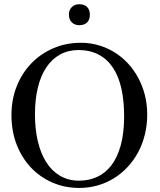

<svg xmlns="http://www.w3.org/2000/svg" viewBox="-20 -882 763 917"><path d="M683.1 -335Q683.1 -285.2 671.9 -239.5Q660.6 -193.8 639.9 -155Q619.1 -116.2 589.8 -84.7Q560.5 -53.2 524.4 -30.8Q488.3 -8.3 446.3 3.7Q404.3 15.6 357.9 15.6Q290.5 15.6 231.7 -9.5Q172.9 -34.7 128.9 -80.6Q85 -126.5 59.8 -190.7Q34.7 -254.9 34.7 -333Q34.7 -407.2 60.1 -470.5Q85.4 -533.7 130.1 -579.8Q174.8 -626 235.4 -651.9Q295.9 -677.7 366.7 -677.7Q410.2 -677.7 450.4 -666Q490.7 -654.3 525.9 -632.8Q561 -611.3 589.8 -580.6Q618.7 -549.8 639.4 -511.7Q660.2 -473.6 671.6 -429.2Q683.1 -384.8 683.1 -335ZM572.8 -322.3Q573.2 -397.9 560.1 -457.5Q546.9 -517.1 519.8 -558.1Q492.7 -599.1 451.9 -620.8Q411.1 -642.6 356 -643.1Q306.2 -643.1 267.3 -621.8Q228.5 -600.6 201.7 -560.8Q174.8 -521 160.9 -464.1Q147 -407.2 147 -335.9Q147 -265.6 160.6 -207.5Q174.3 -149.4 200.7 -107.7Q227.1 -65.9 266.4 -42.7Q305.7 -19.5 356.9 -19Q404.3 -19 443.8 -37.1Q483.4 -55.2 512 -92.5Q540.5 -129.9 556.4 -187Q572.3 -244.1 572.8 -322.3ZM409.2 -812Q409.2 -788.1 396 -774.9Q382.8 -761.7 358.9 -761.7Q336.4 -761.7 322.8 -775.4Q309.1 -789.1 309.1 -812Q309.1 -834.5 322.8 -848.1Q336.4 -861.8 358.9 -861.8Q382.8 -861.8 396 -848.6Q409.2 -835.4 409.2 -812Z"/></svg>

Font: Doulos SIL Eur
Style: Regular
Weight: 400
Designer: Walt Agee, Victor Gaultney, Peter Martin, Debbi Hosken, Becca Hirsbrunner
Foundry: SIL International
Version: Version 5.000